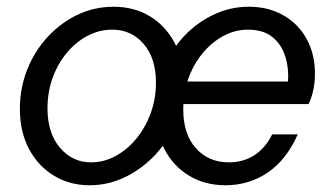

<svg xmlns="http://www.w3.org/2000/svg" viewBox="-20 -540 986 570"><path d="M246 10Q187 10 140 -18.5Q93 -47 66 -98Q39 -149 39 -216Q39 -279 61 -334Q83 -389 122 -431Q161 -473 211 -496.5Q261 -520 317 -520Q378 -520 424.5 -492Q471 -464 498 -413.5Q525 -363 525 -296Q525 -233 502.5 -177.5Q480 -122 440.5 -80Q401 -38 351 -14Q301 10 246 10ZM250 -58Q288 -58 322.5 -76.5Q357 -95 384 -127.5Q411 -160 427 -203Q443 -246 443 -295Q443 -367 406.5 -409.5Q370 -452 313 -452Q275 -452 240.5 -434Q206 -416 179 -384Q152 -352 136.5 -309.5Q121 -267 121 -218Q121 -145 158 -101.5Q195 -58 250 -58ZM649 10Q589 10 542 -18Q495 -46 468.5 -96.5Q442 -147 442 -214Q442 -265 456.5 -311Q471 -357 496.5 -395Q522 -433 557 -461Q592 -489 633 -504.5Q674 -520 719 -520Q776 -520 820.5 -495Q865 -470 890 -425Q915 -380 915 -320Q915 -297 910.5 -274.5Q906 -252 896 -231H503L518 -298H861L827 -244Q836 -281 835.5 -317.5Q835 -354 822.5 -384.5Q810 -415 784 -433.5Q758 -452 715 -452Q685 -452 657 -440Q629 -428 605 -406.5Q581 -385 562.5 -355.5Q544 -326 534 -290.5Q524 -255 524 -216Q524 -142 561.5 -100Q599 -58 660 -58Q701 -58 734 -78.5Q767 -99 788 -141H864Q830 -65 774.5 -27.5Q719 10 649 10Z"/></svg>

Font: Instrument Sans
Style: Italic
Weight: 400
Italic angle: -13°
Designer: Rodrigo Fuenzalida
Foundry: fragTYPE
Version: Version 1.000;gftools[0.9.28]